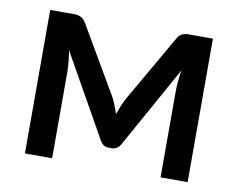

<svg xmlns="http://www.w3.org/2000/svg" viewBox="-62 -593 836 674"><g transform="rotate(10 356.0 -256.0)"><path d="M645.5 -511.5V0H549V-308.5Q549 -324.5 551 -344.8Q553 -365 556 -382.5L393.5 -90.5Q388.5 -81.5 380.5 -76.2Q372.5 -71 362.5 -71H351Q341 -71 333.2 -76.2Q325.5 -81.5 320.5 -90.5L155 -384Q158 -366.5 160.2 -345.8Q162.5 -325 162.5 -308.5V0H65.5V-511.5H153.5Q164.5 -511.5 175.2 -506.5Q186 -501.5 194 -487L332.5 -250Q339.5 -237 345.2 -222Q351 -207 356.5 -192Q362 -207 368 -222Q374 -237 381 -250L517.5 -487Q525 -502 536 -506.8Q547 -511.5 558 -511.5Z"/></g></svg>

Font: Lato SemiBold
Style: Regular
Weight: 600
Designer: Lukasz Dziedzic with Adam Twardoch and Botio Nikoltchev
Foundry: tyPoland Lukasz Dziedzic
Version: Version 2.015; 2015-08-06; http://www.latofonts.com/